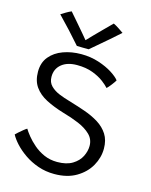

<svg xmlns="http://www.w3.org/2000/svg" viewBox="-131 -974 837 1063"><g transform="rotate(15 288.0 -442.5)"><path d="M284.5 5.5Q234.5 5.5 191 -9.8Q147.5 -25 112.5 -49.2Q77.5 -73.5 53.2 -100Q29 -126.5 17 -149.5Q21.5 -154.5 32.5 -164.2Q43.5 -174 55.8 -184Q68 -194 76 -198.5Q84.5 -184 102.5 -161.5Q120.5 -139 146.8 -116.2Q173 -93.5 207.2 -78.2Q241.5 -63 283 -63Q336.5 -63 370 -83.5Q403.5 -104 418.8 -134.5Q434 -165 434 -195Q434 -233.5 407.2 -259.5Q380.5 -285.5 337.8 -303.5Q295 -321.5 246.5 -335Q188 -352.5 144 -375.2Q100 -398 75.8 -432.5Q51.5 -467 51.5 -519Q51.5 -571 80 -605.5Q108.5 -640 155.8 -657.2Q203 -674.5 259 -674.5Q313 -674.5 359.5 -659.2Q406 -644 438.8 -623Q471.5 -602 484.5 -584.5Q479 -574.5 464.8 -556Q450.5 -537.5 441.5 -529.5Q430 -543 405 -562Q380 -581 341.5 -595.5Q303 -610 252 -610Q196 -610 163.5 -583.2Q131 -556.5 131 -511.5Q131 -479 151.2 -459Q171.5 -439 201.2 -427Q231 -415 259.5 -407Q308 -392.5 353.8 -376.8Q399.5 -361 435.8 -338.5Q472 -316 493.2 -282.8Q514.5 -249.5 514.5 -201Q514.5 -149.5 487.8 -102.2Q461 -55 409.8 -24.8Q358.5 5.5 284.5 5.5ZM388 -884.5Q402.5 -878 421.8 -865Q441 -852 448 -847Q384 -790 345.5 -757.8Q307 -725.5 290.5 -711Q278.5 -711 257 -711.2Q235.5 -711.5 222.5 -712Q161 -783 88.5 -857.5Q99 -864 115 -873.8Q131 -883.5 145.5 -889.5Q165 -867 188.8 -839.5Q212.5 -812 232.5 -788.5Q252.5 -765 260.5 -755Q273.5 -769 296.2 -792.2Q319 -815.5 344 -840.5Q369 -865.5 388 -884.5Z"/></g></svg>

Font: Grandstander Light
Style: Regular
Weight: 300
Designer: Tyler Finck
Foundry: Etcetera Type Co
Version: Version 1.200; ttfautohint (v1.8.3)